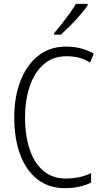

<svg xmlns="http://www.w3.org/2000/svg" viewBox="-20 -967 533 997"><path d="M326 -675Q253 -675 205 -631.5Q157 -588 133.5 -516Q110 -444 110 -359Q110 -262 134.5 -190Q159 -118 206.5 -79Q254 -40 320 -40Q361 -40 393.5 -47.5Q426 -55 453 -68V-19Q428 -6 393 2Q358 10 316 10Q234 10 175.5 -35Q117 -80 85.5 -162.5Q54 -245 54 -359Q54 -461 85 -543.5Q116 -626 176 -675.5Q236 -725 324 -725Q363 -725 397.5 -716.5Q432 -708 467 -689L448 -642Q418 -661 387.5 -668Q357 -675 326 -675ZM435 -939Q424 -922 407.5 -902.5Q391 -883 372 -862Q353 -841 333 -822Q313 -803 296 -787H261V-795Q283 -820 304 -847Q325 -874 343.5 -900Q362 -926 374 -947H435Z"/></svg>

Font: Noto Sans Bengali Condensed Light
Style: Regular
Weight: 300
Width: 3
Designer: Jelle Bosma - Monotype Design Team
Foundry: Monotype Imaging Inc.
Version: Version 2.003